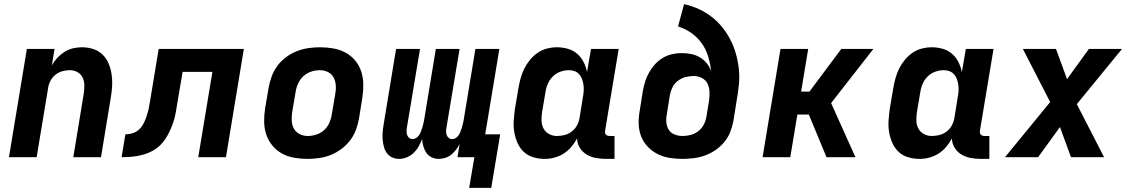

<svg xmlns="http://www.w3.org/2000/svg" viewBox="-20 -755 5440 922"><path d="M23 0 109 -520H242L229 -441Q240 -461 255.5 -477.5Q271 -494 290 -506Q309 -518 330.5 -523Q352 -528 373 -528Q402 -528 428 -519.5Q454 -511 472.5 -493Q491 -475 501.5 -450Q512 -425 516 -398Q520 -371 518.5 -342.5Q517 -314 512 -286L465 0H332L382 -304Q385 -324 385 -344Q385 -364 377.5 -381Q370 -398 353 -408Q336 -418 316 -418Q298 -418 279.5 -413Q261 -408 246 -396Q231 -384 222 -366.5Q213 -349 211 -332L156 0Z M932 0 1000 -410H857L832 -263Q828 -237 823.5 -212Q819 -187 810 -161.5Q801 -136 788.5 -112Q776 -88 758 -67Q740 -46 716 -32.5Q692 -19 666.5 -12Q641 -5 615 -2.5Q589 0 564 0L582 -110Q595 -110 609 -113Q623 -116 636 -124Q649 -132 658 -144Q667 -156 673 -169Q679 -182 683.5 -195.5Q688 -209 691.5 -222.5Q695 -236 697 -250Q699 -264 702 -278L742 -520H1151L1065 0Z M1457 8Q1424 8 1392.5 2.5Q1361 -3 1334.5 -17.5Q1308 -32 1288.5 -55.5Q1269 -79 1259 -108Q1249 -137 1248.5 -169.5Q1248 -202 1253 -234L1270 -334Q1275 -362 1285 -389Q1295 -416 1312.5 -439.5Q1330 -463 1354.5 -481Q1379 -499 1406 -509.5Q1433 -520 1461 -524Q1489 -528 1516 -528Q1549 -528 1580.5 -522.5Q1612 -517 1639 -502.5Q1666 -488 1685.5 -464.5Q1705 -441 1714.5 -412Q1724 -383 1724.5 -350.5Q1725 -318 1720 -286L1704 -186Q1699 -158 1689 -131Q1679 -104 1661 -80.5Q1643 -57 1618.5 -39Q1594 -21 1567.5 -10.5Q1541 0 1512.5 4Q1484 8 1457 8ZM1457 -102Q1478 -102 1498.5 -108.5Q1519 -115 1535.5 -129.5Q1552 -144 1561 -164Q1570 -184 1573 -204L1590 -304Q1594 -325 1592.5 -345.5Q1591 -366 1582 -383Q1573 -400 1555 -409Q1537 -418 1517 -418Q1496 -418 1475.5 -411.5Q1455 -405 1438.5 -390.5Q1422 -376 1412.5 -356Q1403 -336 1400 -316L1383 -216Q1380 -195 1381 -174.5Q1382 -154 1391.5 -137Q1401 -120 1419 -111Q1437 -102 1457 -102Z M2233 147 2258 0H2177L2187 -63Q2180 -49 2169.5 -35.5Q2159 -22 2146.5 -12Q2134 -2 2118 3Q2102 8 2087 8Q2069 8 2053 0.5Q2037 -7 2027.5 -21Q2018 -35 2013 -52Q2008 -69 2007 -87Q2000 -69 1990.5 -52Q1981 -35 1966.5 -21Q1952 -7 1933.5 0.5Q1915 8 1897 8Q1879 8 1863.5 1Q1848 -6 1838 -19.5Q1828 -33 1823.5 -50Q1819 -67 1817.5 -84.5Q1816 -102 1817.5 -120Q1819 -138 1822 -156L1882 -520H1997L1933 -137Q1932 -128 1932.5 -119.5Q1933 -111 1936.5 -103.5Q1940 -96 1946.5 -91.5Q1953 -87 1962 -87Q1970 -87 1978.5 -92.5Q1987 -98 1992.5 -106Q1998 -114 2001 -122.5Q2004 -131 2007 -139.5Q2010 -148 2012 -157Q2014 -166 2016 -175L2073 -520H2187L2123 -137Q2122 -128 2122.5 -119.5Q2123 -111 2126.5 -103.5Q2130 -96 2136.5 -91.5Q2143 -87 2152 -87Q2161 -87 2169 -92.5Q2177 -98 2182.5 -106Q2188 -114 2191 -122.5Q2194 -131 2197 -139.5Q2200 -148 2202 -157Q2204 -166 2206 -175L2263 -520H2378L2310 -110H2382L2339 147Z M2596 8Q2567 8 2540.5 0Q2514 -8 2495 -26Q2476 -44 2465 -69Q2454 -94 2449.5 -121Q2445 -148 2447 -176.5Q2449 -205 2453 -234L2470 -334Q2474 -357 2480.5 -380.5Q2487 -404 2498 -426Q2509 -448 2525 -467.5Q2541 -487 2562 -501.5Q2583 -516 2607 -522Q2631 -528 2654 -528Q2682 -528 2707.5 -520.5Q2733 -513 2752 -496.5Q2771 -480 2782.5 -457Q2794 -434 2799 -409L2818 -520H2951L2886 -129Q2885 -123 2885.5 -118Q2886 -113 2889.5 -109Q2893 -105 2898 -103.5Q2903 -102 2909 -102H2931V8H2890Q2865 8 2841 3.5Q2817 -1 2797 -13Q2777 -25 2764.5 -45Q2752 -65 2751 -90Q2739 -68 2723 -49Q2707 -30 2686 -17Q2665 -4 2642 2Q2619 8 2596 8ZM2654 -102Q2672 -102 2690.5 -106.5Q2709 -111 2725 -123Q2741 -135 2750.5 -152.5Q2760 -170 2763 -188L2779 -288Q2782 -303 2783 -318Q2784 -333 2782 -347Q2780 -361 2775.5 -374Q2771 -387 2762 -397.5Q2753 -408 2740 -413Q2727 -418 2712 -418Q2692 -418 2672 -411Q2652 -404 2636.5 -389.5Q2621 -375 2612 -355.5Q2603 -336 2600 -316L2583 -216Q2580 -196 2580.5 -175.5Q2581 -155 2590 -138Q2599 -121 2616.5 -111.5Q2634 -102 2654 -102Z M3257 8Q3225 8 3194.5 3Q3164 -2 3137.5 -15.5Q3111 -29 3090.5 -50.5Q3070 -72 3059 -100Q3048 -128 3047 -159.5Q3046 -191 3052 -223L3067 -318Q3071 -340 3078 -363Q3085 -386 3097 -407Q3109 -428 3125.5 -446.5Q3142 -465 3163.5 -477.5Q3185 -490 3208 -495Q3231 -500 3253 -500Q3277 -500 3299.5 -495.5Q3322 -491 3341 -479.5Q3360 -468 3374 -451Q3388 -434 3395 -413Q3391 -450 3380.5 -484.5Q3370 -519 3349.5 -547.5Q3329 -576 3300 -596.5Q3271 -617 3236 -628L3265 -735Q3302 -727 3335.5 -711.5Q3369 -696 3397.5 -674Q3426 -652 3448.5 -624Q3471 -596 3487.5 -564Q3504 -532 3514 -496.5Q3524 -461 3528 -423.5Q3532 -386 3528 -347Q3524 -308 3517 -269L3502 -175Q3497 -148 3487 -122Q3477 -96 3458.5 -73.5Q3440 -51 3416 -34.5Q3392 -18 3365.5 -8.5Q3339 1 3311.5 4.5Q3284 8 3257 8ZM3258 -102Q3277 -102 3296.5 -107Q3316 -112 3332.5 -124.5Q3349 -137 3359 -155.5Q3369 -174 3372 -193L3385 -272Q3388 -293 3387 -314.5Q3386 -336 3377.5 -353.5Q3369 -371 3350.5 -380.5Q3332 -390 3311 -390Q3292 -390 3272.5 -385Q3253 -380 3236 -367.5Q3219 -355 3210 -337Q3201 -319 3197 -300L3182 -205Q3178 -185 3180 -165.5Q3182 -146 3192 -131Q3202 -116 3220 -109Q3238 -102 3258 -102Z M4088 0H3949L3864 -205H3809L3775 0H3642L3728 -520H3861L3827 -315H3867L4020 -520H4174L3971 -260Z M4396 8Q4367 8 4340.5 0Q4314 -8 4295 -26Q4276 -44 4265 -69Q4254 -94 4249.5 -121Q4245 -148 4247 -176.5Q4249 -205 4253 -234L4270 -334Q4274 -357 4280.5 -380.5Q4287 -404 4298 -426Q4309 -448 4325 -467.5Q4341 -487 4362 -501.5Q4383 -516 4407 -522Q4431 -528 4454 -528Q4482 -528 4507.5 -520.5Q4533 -513 4552 -496.5Q4571 -480 4582.5 -457Q4594 -434 4599 -409L4618 -520H4751L4686 -129Q4685 -123 4685.5 -118Q4686 -113 4689.5 -109Q4693 -105 4698 -103.5Q4703 -102 4709 -102H4731V8H4690Q4665 8 4641 3.5Q4617 -1 4597 -13Q4577 -25 4564.5 -45Q4552 -65 4551 -90Q4539 -68 4523 -49Q4507 -30 4486 -17Q4465 -4 4442 2Q4419 8 4396 8ZM4454 -102Q4472 -102 4490.5 -106.5Q4509 -111 4525 -123Q4541 -135 4550.5 -152.5Q4560 -170 4563 -188L4579 -288Q4582 -303 4583 -318Q4584 -333 4582 -347Q4580 -361 4575.5 -374Q4571 -387 4562 -397.5Q4553 -408 4540 -413Q4527 -418 4512 -418Q4492 -418 4472 -411Q4452 -404 4436.5 -389.5Q4421 -375 4412 -355.5Q4403 -336 4400 -316L4383 -216Q4380 -196 4380.5 -175.5Q4381 -155 4390 -138Q4399 -121 4416.5 -111.5Q4434 -102 4454 -102Z M4806 0 5023 -265 4892 -520H5051L5104 -375L5209 -520H5368L5151 -255L5282 0H5123L5070 -145L4965 0Z"/></svg>

Font: Iosevka Extrabold Extended
Style: Italic
Weight: 800
Width: 7
Italic angle: -9°
Monospace: yes
Designer: Belleve Invis
Foundry: Belleve Invis
Version: Version 32.5.0; ttfautohint (v1.8.4)